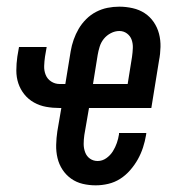

<svg xmlns="http://www.w3.org/2000/svg" viewBox="-20 -548 540 576"><path d="M267 8Q247 8 228 3.5Q209 -1 193.5 -12Q178 -23 167.5 -39Q157 -55 152.5 -74Q148 -93 148.5 -113.5Q149 -134 152 -154L164 -224H159Q138 -224 118.5 -227.5Q99 -231 82 -240.5Q65 -250 53 -265Q41 -280 35 -298Q29 -316 29 -336.5Q29 -357 32 -378L37 -407H120L115 -378Q113 -364 112.5 -350Q112 -336 117 -323.5Q122 -311 133.5 -303.5Q145 -296 159 -296H176L192 -394Q195 -412 201 -429Q207 -446 216 -461.5Q225 -477 238.5 -490.5Q252 -504 268.5 -512.5Q285 -521 302.5 -524.5Q320 -528 338 -528Q358 -528 378 -523.5Q398 -519 414 -508.5Q430 -498 441 -482Q452 -466 457 -447Q462 -428 461.5 -407Q461 -386 457 -366L434 -224H247L233 -143Q231 -129 231 -116Q231 -103 235.5 -91Q240 -79 250 -72Q260 -65 273 -65Q287 -65 299 -73.5Q311 -82 318.5 -94Q326 -106 330.5 -119Q335 -132 337 -145V-149H419L418 -142Q415 -124 409 -105.5Q403 -87 393.5 -70Q384 -53 370.5 -37.5Q357 -22 340.5 -11.5Q324 -1 305 3.5Q286 8 267 8ZM259 -296H363L376 -377Q378 -391 378.5 -404Q379 -417 375 -428.5Q371 -440 361 -447.5Q351 -455 338 -455Q325 -455 312.5 -448.5Q300 -442 291.5 -431.5Q283 -421 279 -408Q275 -395 273 -383Z"/></svg>

Font: Iosevka Medium Oblique
Style: Regular
Weight: 500
Italic angle: -9°
Monospace: yes
Designer: Belleve Invis
Foundry: Belleve Invis
Version: Version 32.5.0; ttfautohint (v1.8.4)